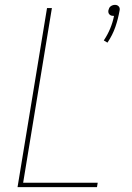

<svg xmlns="http://www.w3.org/2000/svg" viewBox="-20 -768 540 788"><path d="M421 -593 406 -602Q422 -626 432.5 -651.5Q443 -677 448 -703H444Q439 -703 435.5 -704.5Q432 -706 429 -709Q426 -712 425 -716.5Q424 -721 425 -726Q426 -730 428 -734.5Q430 -739 434 -742Q438 -745 442.5 -746.5Q447 -748 452 -748Q457 -748 460.5 -746.5Q464 -745 467 -742Q470 -739 471 -734.5Q472 -730 471 -726Q465 -691 453.5 -657.5Q442 -624 421 -593ZM52 0 173 -735H193L75 -18H381L378 0Z"/></svg>

Font: Iosevka Curly Thin
Style: Italic
Weight: 100
Italic angle: -9°
Monospace: yes
Designer: Belleve Invis
Foundry: Belleve Invis
Version: Version 22.1.2; ttfautohint (v1.8.4)